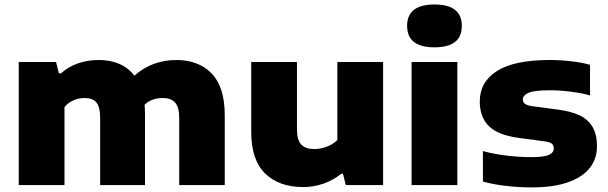

<svg xmlns="http://www.w3.org/2000/svg" viewBox="-20 -825 2712 856"><path d="M982 -311V0H779V-300Q779 -347.5 760.5 -367.8Q742 -388 707 -388Q655.5 -388 624.5 -358Q626.5 -339.5 626.5 -313.5V0H426.5V-300Q426.5 -348 409.8 -368Q393 -388 358.5 -388Q330.5 -388 307 -377.5Q283.5 -367 267.5 -347.5V0H63.5V-548.5H230L242.5 -498H252Q283 -526.5 326.2 -542Q369.5 -557.5 421 -557.5Q471.5 -557.5 511.8 -540.2Q552 -523 579 -487.5Q620 -524 667.5 -540.8Q715 -557.5 765.5 -557.5Q866 -557.5 924 -497Q982 -436.5 982 -311Z M1100 -237.5V-548.5H1304V-248.5Q1304 -200.5 1323.2 -180.5Q1342.5 -160.5 1381 -160.5Q1410 -160.5 1437.5 -171.2Q1465 -182 1484 -200.5V-548.5H1688V0H1521.5L1509 -50.5H1501.5Q1466.5 -22 1422.8 -6.5Q1379 9 1332 9Q1224 9 1162 -51.5Q1100 -112 1100 -237.5Z M1815 0V-548.5H2019V0ZM1795 -709.5Q1795 -805 1917 -805Q2039 -805 2039 -709.5Q2039 -614 1917 -614Q1795 -614 1795 -709.5Z M2133 -15.5V-151.5Q2180 -138.5 2236.8 -131.5Q2293.5 -124.5 2349 -124.5Q2404 -124.5 2426.5 -134.2Q2449 -144 2449 -163.5Q2449 -177.5 2440.2 -184.5Q2431.5 -191.5 2407 -195L2294 -210Q2200.5 -222.5 2159.8 -262.5Q2119 -302.5 2119 -372.5Q2119 -460 2196.2 -508.8Q2273.5 -557.5 2430.5 -557.5Q2478 -557.5 2527 -551.8Q2576 -546 2610.5 -536V-399.5Q2574.5 -410 2526 -416.2Q2477.5 -422.5 2432 -422.5Q2362 -422.5 2336.5 -411.2Q2311 -400 2311 -381.5Q2311 -369.5 2320.2 -362.2Q2329.5 -355 2353.5 -351.5L2466.5 -336.5Q2525 -329 2563.2 -311Q2601.5 -293 2621.5 -259.5Q2641.5 -226 2641.5 -173Q2641.5 -115.5 2608 -74.5Q2574.5 -33.5 2509.8 -11.5Q2445 10.5 2352 10.5Q2292 10.5 2235.2 3.8Q2178.5 -3 2133 -15.5Z"/></svg>

Font: Encode Sans Expanded ExtraBold
Style: Regular
Weight: 800
Width: 7
Designer: Multiple Designers
Foundry: Impallari Type
Version: Version 2.000